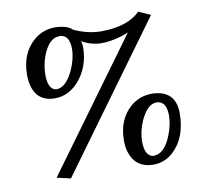

<svg xmlns="http://www.w3.org/2000/svg" viewBox="-69 -643 776 736"><g transform="rotate(-10 318.5 -275.0)"><path d="M442.9 -77.1Q442.9 -25.4 469.2 -15.6Q473.6 -14.2 477.1 -14.2Q519.5 -14.2 545.9 -80.6Q561.5 -120.1 562 -157.2Q561 -213.9 522.9 -213.9Q487.8 -213.9 460.9 -155.3Q443.4 -115.2 442.9 -77.1ZM375 -90.8Q375 -173.3 428.2 -219.7Q463.9 -250 512.2 -250Q603 -247.6 604 -159.2Q604 -62.5 547.9 -11.2Q514.6 19 471.2 19Q402.3 19 381.3 -45.9Q375 -66.4 375 -90.8ZM363.8 -519Q467.3 -520 514.2 -568.8L561 -547.9L149.9 16.1L96.2 3.9L461.9 -497.1Q405.8 -474.1 354 -474.1Q316.4 -474.6 279.8 -495.1Q282.7 -482.4 283.2 -474.1Q283.2 -392.6 233.4 -338.4Q194.8 -297.4 144 -296.9Q62.5 -296.9 53.7 -386.7Q52.7 -396.5 53.2 -405.8Q53.2 -487.8 107.9 -535.2Q144 -564.9 189.9 -564.9Q237.8 -563.5 256.8 -543.9Q311 -519 363.8 -519ZM122.1 -392.1Q122.1 -341.3 147.5 -331.5Q151.9 -330.1 154.8 -330.1Q191.9 -330.1 220.7 -391.6Q239.7 -434.1 240.2 -473.1Q239.3 -528.8 201.2 -528.8Q159.7 -528.8 135.3 -464.4Q122.1 -428.2 122.1 -392.1Z"/></g></svg>

Font: Linux Libertine O
Style: Semibold
Weight: 700
Designer: Philipp H. Poll
Foundry: Philipp H. Poll
Version: Version 5.0.0